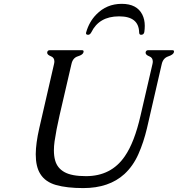

<svg xmlns="http://www.w3.org/2000/svg" viewBox="-20 -942 909 981"><path d="M602.1 -922.4Q679.2 -922.4 707 -867.7Q719.7 -842.3 719.7 -810.1Q719.7 -794.4 717.3 -777.3L716.8 -776.4Q713.9 -764.2 700.7 -764.2Q690.9 -764.2 690.9 -777.3Q688.5 -858.4 589.4 -858.4H586.9Q486.3 -857.9 446.8 -777.3Q439.9 -764.2 430.2 -764.2Q417 -764.2 419.9 -775.9L420.4 -777.3Q435.5 -830.6 471.7 -867.7Q524.4 -922.4 602.1 -922.4ZM180.7 -287.1 255.9 -614.3Q257.8 -622.1 257.8 -627.9Q257.8 -647.5 240.7 -654.3Q220.7 -662.1 221.2 -672.4Q221.2 -673.8 221.2 -675.3Q223.6 -685.5 233.9 -685.5H399.4Q409.2 -685.5 406.7 -675.3Q403.8 -662.1 377.9 -654.3Q352.1 -646.5 345.2 -615.2L284.2 -352.1Q267.1 -277.3 258.8 -219.7Q255.4 -195.3 255.4 -173.8Q255.4 -145 261.7 -122.6Q272.5 -83 309.6 -62.5Q346.2 -42 419.4 -42Q548.3 -42 617.7 -143.6Q667 -214.8 698.2 -352.1L758.8 -613.8Q760.7 -621.6 760.7 -627.4Q760.7 -647 743.7 -653.8Q723.6 -661.6 724.1 -672.4Q724.1 -673.8 724.1 -675.3Q726.6 -685.5 736.8 -685.5H861.3Q869.1 -685.5 869.1 -678.7Q869.1 -677.2 868.7 -675.3Q865.7 -662.6 839.4 -653.8Q813 -645 806.2 -613.8L731 -287.1Q713.9 -214.8 687 -154.3Q660.2 -93.8 615.7 -52.7Q537.1 19 405.3 19Q321.8 19 266.6 3.4Q211.4 -12.2 186 -53.2Q162.6 -89.8 162.6 -154.3Q163.1 -210.4 180.7 -287.1Z"/></svg>

Font: Caudex
Style: Italic
Weight: 400
Italic angle: -13°
Version: Version 1.04